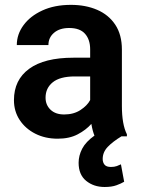

<svg xmlns="http://www.w3.org/2000/svg" viewBox="-20 -558 577 786"><path d="M488.3 186Q476.1 193.4 456.8 200.4Q437.5 207.5 408.2 207.5Q363.8 207.5 332.8 182.4Q301.8 157.2 301.8 108.4Q301.8 79.1 316.4 50.8Q331.1 22.5 366.7 -2.9Q358.9 -21.5 354 -50.8Q332 -25.9 298.1 -8.1Q264.2 9.8 216.3 9.8Q165 9.8 124.5 -10.7Q84 -31.2 60.5 -66.9Q37.1 -102.5 37.1 -147.9Q37.1 -231 99.4 -276.4Q161.6 -321.8 280.3 -321.8H349.1V-356Q349.1 -396 328.1 -419.7Q307.1 -443.4 263.2 -443.4Q224.1 -443.4 201.2 -423.8Q178.2 -404.3 178.2 -373.5H48.8Q48.8 -417.5 76.2 -454.8Q103.5 -492.2 153.3 -515.1Q203.1 -538.1 270.5 -538.1Q330.6 -538.1 377.7 -517.8Q424.8 -497.6 451.9 -456.8Q479 -416 479 -355V-124.5Q479 -48.8 499.5 -8.3V0H477.5Q441.9 21.5 421.1 43.2Q400.4 64.9 400.4 92.8Q400.4 106.9 408 116.2Q415.5 125.5 434.1 125.5Q448.2 125.5 458.3 121.8Q468.3 118.2 475.1 114.7ZM242.7 -89.4Q281.7 -89.4 309.6 -107.7Q337.4 -126 349.1 -148.4V-245.1H286.6Q225.6 -245.1 196 -221.2Q166.5 -197.3 166.5 -158.2Q166.5 -128.4 186.8 -108.9Q207 -89.4 242.7 -89.4Z"/></svg>

Font: Vazirmatn UI FD SemiBold
Style: Regular
Weight: 600
Designer: Saber Rastikerdar
Foundry: Saber Rastikerdar
Version: Version 33.003